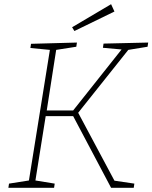

<svg xmlns="http://www.w3.org/2000/svg" viewBox="-20 -896 727 916"><path d="M684 -673 592 -658 353 -358 526 -34 621 -20 618 0H510L329 -342H198L149 -35L241 -20L238 0H20L23 -20L118 -35L218 -658L125 -667L128 -687L347 -693L344 -673L248 -658L203 -369H329L560 -660L471 -668L474 -688L687 -693ZM526 -841 335 -748 324 -766 510 -876Z"/></svg>

Font: Bitter Pro ExtraLight
Style: Italic
Weight: 275
Italic angle: -9°
Designer: Sol Matas, and Bitter project Authors
Foundry: Sol Matas
Version: Version 1.010